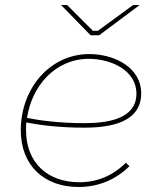

<svg xmlns="http://www.w3.org/2000/svg" viewBox="-20 -740 634 767"><path d="M294 7C373 7 442 -22 497 -76L483 -90C432 -39 369 -12 297 -12C170 -12 84 -90 84 -220C84 -230 84 -241 85 -251C139 -240 219 -230 316 -230C424 -230 544 -252 544 -367C544 -472 435 -524 337 -524C177 -524 63 -384 63 -220C63 -79 156 7 294 7ZM342 -599H376L538 -720H512L371 -617H351L248 -720H224ZM88 -269C107 -396 200 -505 335 -505C422 -505 525 -460 525 -366C525 -264 409 -248 316 -248C218 -248 137 -259 88 -269Z"/></svg>

Font: Fixel Display Thin
Style: Italic
Weight: 100
Italic angle: -10°
Designer: AlfaBravo + MacPaw
Foundry: Kyrylo Tkachov, Marchela Mozhyna, Serhii Makarenko, Maria Weinstein, Zakhar Kryvoshyya
Version: Version 1.210;Glyphs 3.2 (3217)